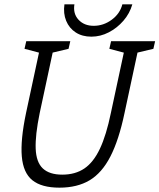

<svg xmlns="http://www.w3.org/2000/svg" viewBox="-20 -857 735 885"><path d="M554 -336Q528 -212 489 -136Q450 -60 393 -26Q336 8 254 8Q172 8 129.5 -26Q87 -60 80.5 -136Q74 -212 100 -336H163Q142 -234 144.5 -171.5Q147 -109 177.5 -80.5Q208 -52 267 -52Q327 -52 369 -80.5Q411 -109 440.5 -171.5Q470 -234 491 -336ZM562 -667H625L554 -336H491ZM163 -336H100L171 -667H234ZM101 -667H181L169 -612L93 -632ZM492 -667H572L560 -612L484 -632ZM603 -612 615 -667H695L687 -632ZM212 -612 224 -667H304L296 -632ZM323 -837Q316 -794 342 -766Q368 -738 412 -738Q457 -738 495 -766Q533 -794 544 -837H590Q578 -795 549 -761.5Q520 -728 481.5 -708Q443 -688 401 -688Q359 -688 329 -707.5Q299 -727 285 -761Q271 -795 277 -837Z"/></svg>

Font: Epunda Slab Light
Style: Italic
Weight: 300
Italic angle: -12°
Designer: Simon Atzbach
Foundry: typofactur
Version: Version 1.102